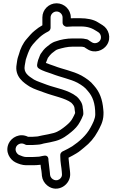

<svg xmlns="http://www.w3.org/2000/svg" viewBox="-20 -855 709 1169"><path d="M275 121.2V118C275 114.5 275.6 85.8 243.9 93.7C241.7 94.3 239 94.5 237.6 94.8C223.2 98.7 213.9 100 198 100C190.7 100 183.3 101 176 101H139C124.9 101 108.7 93.6 95.4 88.2C80.8 80.1 68.9 59.8 78.2 39.4C84.8 25 105 12.7 126.5 21.7C131.6 24.3 137.9 28 145 28H176C181.6 28 188.5 27.5 192.7 27C199.3 26.9 203.8 26.5 207.8 26C227.3 25.3 238.5 20.4 246.5 18.6C274.4 14.5 294.7 8.9 319.1 3.2C360.6 -8.1 389.6 -31.3 414.4 -51.7C433.5 -67.4 453.7 -87.2 467.1 -113.4C473.9 -125.6 480.3 -138.5 485.4 -152.2C488.6 -160.8 487 -166.3 487 -173C487 -181.1 485.3 -189.4 484 -196.6C482.7 -228.4 465.9 -245.4 459.3 -254.5C458.6 -255.6 457.4 -257 456.7 -257.7L448.7 -265.7C448.1 -266.3 447.1 -267.1 446.6 -267.5C395.7 -308.3 317.9 -319.2 267 -338.3C237.6 -350.1 206.4 -359.2 187 -370.4C150.9 -393.4 122.5 -412.9 130.6 -455.6C132.9 -469.3 134.7 -481.2 137.1 -492.2L142.7 -509.1C152 -536.8 163.4 -565.9 179.8 -584.5C210.8 -620 232.1 -642.6 274.2 -663.6C282.7 -667.9 288 -677 288 -686V-749C288 -768.2 304.8 -785 324.5 -785C344.2 -785 361 -768.2 361 -749V-717C361 -701.9 375.3 -692 386 -692C400.1 -692 412.7 -694 424 -694H470C518.2 -694 542.4 -681.9 567.6 -665.9L578.7 -658.8C592.7 -650.2 600.9 -626.5 589.2 -608.9C579.3 -594 556.6 -586 538.6 -597.9L528 -604.7C519.9 -610.5 513.3 -616.7 502.5 -617C492 -619.2 484.5 -621 471 -621H424C385.7 -621 349.7 -614 321.4 -603.8C292.5 -595.6 279.5 -580.8 266.1 -571.1C249.6 -558.7 236.8 -540.8 228.2 -527.9C223 -520 220.1 -508.8 217 -501.7L212.8 -491.3C212.3 -490.1 211.8 -488.4 211.6 -487.4C207.3 -468.3 199.2 -449.5 216.1 -438.2C240.6 -421.9 271.5 -414.7 292.9 -406.7C351.2 -383.6 408.4 -373.9 451.9 -351.1C479.4 -335.4 497.9 -322.7 513.2 -302.8C513.6 -302.3 514.1 -301.6 514.4 -301.3C544.3 -268.1 560 -226.1 560 -159C560 -131.6 544.7 -103.4 530.9 -77.8C506.1 -31.1 462.3 7.2 419.8 35.7C401.5 46.2 385.7 55.8 370 62.7C357.8 67.1 347 75.1 347 89V97C347 134.6 354.1 160.8 356.1 188.9L357.1 202.5C358.5 213.8 355.5 221.9 349.5 229.1C327.7 255.9 288.8 239.4 284.9 210.5L283.9 198.1C283.4 191.5 282 183.2 282 181C282 170.7 276.1 139 275 121.2ZM437 -171.8C437 -171.8 437 -171 437.3 -166.4C433.4 -156.8 428.3 -146.5 422.9 -136.7C413.8 -118.4 399.7 -104.4 382.6 -90.3C358.6 -70.6 336.1 -53.4 306.9 -45.2C282.8 -39.7 262.5 -34.2 238.5 -30.7C223.2 -28.6 213.1 -24 206 -24C201 -24 196.8 -23 191 -23C186 -23 181.8 -22 176 -22H150.9C100 -47.4 49.5 -18.1 32.8 18.6C9.3 70 41 116.9 73.8 133.4C91.6 142.3 116.3 151 139 151H176C192.6 151 209 150.6 227 148.1C228.2 160.6 229.5 173.1 232.1 184.4C232.4 190 233 195.6 234.2 203L235.1 215.4C238 239.3 249.2 259 267.1 273.8C329.4 325.2 414.5 269.2 406.9 197.5L405.9 185.2C405.3 175.9 404.6 169.8 402.9 160.8C402.1 151 398 120.4 398 115C398 111 397.6 109.6 397.3 105.2C415.3 96.6 430.3 87.3 445.4 78.7C464.2 67.9 478.1 54.3 492.9 42.7C526.2 16.7 554.5 -15.8 575 -54.2C587.8 -77.9 609.5 -113.5 610 -158C610.6 -165.9 610.4 -176.9 608.9 -188.7C603.6 -250.5 586.7 -295.4 552.2 -334C531.6 -360.5 504.6 -378.6 476.1 -394.9C421.1 -424 361.8 -433 311 -453.3C292.3 -460.3 274.9 -465.2 259.3 -471.8C264 -483.6 265.9 -488.5 271.3 -502.3C277.8 -511.8 290.2 -526.6 295.9 -530.9C315.1 -544.9 319.7 -551.5 335.6 -555.9C362.2 -563.1 389 -571 424 -571H471C480.3 -571 480.6 -570.5 493.5 -567.8C494.3 -567.3 498.4 -564.3 500.6 -562.9L511.4 -556.1C555.6 -526.6 608.1 -547.1 630.8 -581.1C660 -625 641 -679.1 605.3 -701.2L594.4 -708.1C587.2 -712.7 581.3 -716.3 576.1 -719.3C548.7 -737.1 507.5 -744 470 -744H424C419.2 -744 416.9 -743.9 411 -743.6V-749C411 -796.4 371.7 -835 324.5 -835C277.3 -835 238 -796.4 238 -749V-701.1C222.1 -692.2 206 -681.2 191.2 -668.4C172.7 -654.2 154.9 -631.9 142.2 -617.5C120.3 -592.6 103.7 -558.1 95 -524L89.3 -506.9C84.7 -493.1 83.4 -476.6 81.4 -464.4C66.6 -386.9 127.8 -348.8 161 -327.6C190.8 -310.3 221.6 -302.6 249 -291.7C308.3 -269.4 378.3 -257.3 414.4 -229.3C425.2 -218.4 434 -206.9 434 -194C434 -185.7 436.1 -181.2 437 -171.8Z"/></svg>

Font: Smoothie
Style: Outline
Weight: 400
Foundry: Cannot Into Space Fonts
Version: Version 0.8